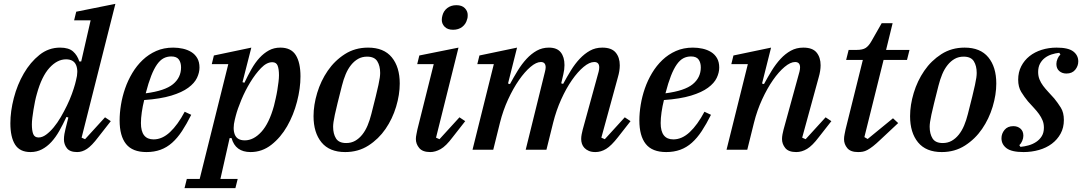

<svg xmlns="http://www.w3.org/2000/svg" viewBox="-20 -780 5636 1000"><path d="M139 12Q83 12 58.5 -27Q34 -66 34 -138Q34 -200 52 -269.5Q70 -339 104 -397.5Q138 -456 185.5 -494Q233 -532 293 -532Q338 -532 360.5 -512Q383 -492 393 -460H403L452 -674H366L377 -719L581 -760L405 -63L423 -55L527 -169L557 -149L492 -66Q458 -21 433 -4.5Q408 12 382 12Q344 12 328.5 -8Q313 -28 313 -54Q313 -67 315.5 -82Q318 -97 321 -108L336 -168L326 -171Q308 -132 289 -98.5Q270 -65 247.5 -40.5Q225 -16 198 -2Q171 12 139 12ZM181 -64Q200 -64 220 -78.5Q240 -93 259.5 -116.5Q279 -140 296.5 -170Q314 -200 329 -231Q344 -262 354.5 -291Q365 -320 371 -342L376 -362Q389 -410 376.5 -440.5Q364 -471 324 -471Q278 -471 237.5 -426.5Q197 -382 172 -291Q167 -274 162.5 -252.5Q158 -231 154.5 -209Q151 -187 148.5 -167Q146 -147 146 -132Q146 -100 153 -82Q160 -64 181 -64Z M743 12Q670 12 636.5 -30Q603 -72 603 -153Q603 -191 610 -234Q617 -277 631.5 -319Q646 -361 669 -399.5Q692 -438 723 -467.5Q754 -497 793.5 -514.5Q833 -532 882 -532Q908 -532 932.5 -526.5Q957 -521 976.5 -509Q996 -497 1007.5 -477Q1019 -457 1019 -428Q1019 -402 1006 -374.5Q993 -347 960.5 -323Q928 -299 872 -282Q816 -265 731 -259Q723 -227 718.5 -195.5Q714 -164 714 -139Q714 -54 780 -54Q825 -54 865.5 -92Q906 -130 942 -198L976 -182Q952 -134 928 -97.5Q904 -61 876.5 -36.5Q849 -12 816 0Q783 12 743 12ZM739 -294Q839 -307 881 -341.5Q923 -376 923 -429Q923 -454 911.5 -470Q900 -486 872 -486Q850 -486 832 -476.5Q814 -467 798 -444.5Q782 -422 767.5 -385Q753 -348 739 -294Z M953 152H1020L1169 -446H1083L1094 -491L1289 -532L1243 -352L1253 -349Q1271 -387 1290 -420.5Q1309 -454 1331.5 -478.5Q1354 -503 1380.5 -517.5Q1407 -532 1440 -532Q1496 -532 1520.5 -493Q1545 -454 1545 -382Q1545 -320 1527 -250.5Q1509 -181 1475.5 -122.5Q1442 -64 1393.5 -26Q1345 12 1285 12Q1206 12 1186 -61H1176L1128 152H1218L1206 200H941ZM1255 -49Q1301 -49 1341.5 -93.5Q1382 -138 1407 -229Q1411 -246 1416 -267.5Q1421 -289 1424.5 -311Q1428 -333 1430.5 -353Q1433 -373 1433 -388Q1433 -420 1426 -438Q1419 -456 1398 -456Q1369 -456 1339.5 -425.5Q1310 -395 1283.5 -351.5Q1257 -308 1237 -260Q1217 -212 1208 -177L1203 -157Q1191 -109 1203 -79Q1215 -49 1255 -49Z M1783 -35Q1809 -35 1829.5 -46.5Q1850 -58 1866.5 -78.5Q1883 -99 1894.5 -126.5Q1906 -154 1914 -186Q1928 -241 1937 -277.5Q1946 -314 1951 -337.5Q1956 -361 1958 -375Q1960 -389 1960 -400Q1960 -437 1945 -461Q1930 -485 1892 -485Q1866 -485 1845.5 -473.5Q1825 -462 1808.5 -441.5Q1792 -421 1780.5 -393.5Q1769 -366 1761 -334Q1747 -279 1738 -242.5Q1729 -206 1724 -182.5Q1719 -159 1717 -144.5Q1715 -130 1715 -120Q1715 -83 1730 -59Q1745 -35 1783 -35ZM1778 12Q1696 12 1654.5 -38.5Q1613 -89 1613 -175Q1613 -233 1632 -296Q1651 -359 1687 -411.5Q1723 -464 1776 -498Q1829 -532 1897 -532Q1979 -532 2020.5 -481.5Q2062 -431 2062 -345Q2062 -287 2043 -224Q2024 -161 1988 -108.5Q1952 -56 1899 -22Q1846 12 1778 12Z M2221 12Q2181 12 2163.5 -9Q2146 -30 2146 -56Q2146 -67 2149 -81Q2152 -95 2154 -106L2239 -446H2153L2164 -491L2368 -532L2251 -63L2269 -55L2373 -169L2403 -149L2338 -66Q2303 -19 2275 -3.5Q2247 12 2221 12ZM2340 -625Q2311 -625 2296 -640.5Q2281 -656 2281 -676Q2281 -687 2284 -698Q2290 -723 2309.5 -738Q2329 -753 2357 -753Q2386 -753 2401 -737.5Q2416 -722 2416 -702Q2416 -697 2415.5 -691Q2415 -685 2413 -680Q2407 -655 2387.5 -640Q2368 -625 2340 -625Z M3081 12Q3061 12 3047 6Q3033 0 3024 -9.5Q3015 -19 3011 -31Q3007 -43 3007 -56Q3007 -67 3009.5 -80.5Q3012 -94 3015 -105L3098 -407Q3101 -419 3101 -429Q3101 -457 3075 -457Q3050 -457 3019.5 -431.5Q2989 -406 2959 -363Q2929 -320 2903 -262.5Q2877 -205 2861 -141L2826 0H2718L2818 -405Q2822 -420 2822 -429Q2822 -457 2797 -457Q2773 -457 2743 -431.5Q2713 -406 2683 -363Q2653 -320 2626.5 -262.5Q2600 -205 2584 -141L2549 0H2441L2552 -446H2466L2477 -491L2673 -532L2626 -345L2636 -342Q2656 -379 2677 -413Q2698 -447 2722.5 -473.5Q2747 -500 2775.5 -516Q2804 -532 2839 -532Q2881 -532 2900.5 -507.5Q2920 -483 2920 -441Q2920 -418 2914 -393L2903 -346L2913 -343Q2933 -380 2954 -414Q2975 -448 2999.5 -474Q3024 -500 3052.5 -516Q3081 -532 3117 -532Q3165 -532 3186.5 -506.5Q3208 -481 3208 -440Q3208 -425 3205.5 -409.5Q3203 -394 3198 -377L3112 -63L3130 -55L3234 -169L3264 -149L3199 -66Q3164 -21 3137 -4.5Q3110 12 3081 12Z M3450 12Q3377 12 3343.5 -30Q3310 -72 3310 -153Q3310 -191 3317 -234Q3324 -277 3338.5 -319Q3353 -361 3376 -399.5Q3399 -438 3430 -467.5Q3461 -497 3500.5 -514.5Q3540 -532 3589 -532Q3615 -532 3639.5 -526.5Q3664 -521 3683.5 -509Q3703 -497 3714.5 -477Q3726 -457 3726 -428Q3726 -402 3713 -374.5Q3700 -347 3667.5 -323Q3635 -299 3579 -282Q3523 -265 3438 -259Q3430 -227 3425.5 -195.5Q3421 -164 3421 -139Q3421 -54 3487 -54Q3532 -54 3572.5 -92Q3613 -130 3649 -198L3683 -182Q3659 -134 3635 -97.5Q3611 -61 3583.5 -36.5Q3556 -12 3523 0Q3490 12 3450 12ZM3446 -294Q3546 -307 3588 -341.5Q3630 -376 3630 -429Q3630 -454 3618.5 -470Q3607 -486 3579 -486Q3557 -486 3539 -476.5Q3521 -467 3505 -444.5Q3489 -422 3474.5 -385Q3460 -348 3446 -294Z M4127 12Q4087 12 4070 -9Q4053 -30 4053 -56Q4053 -67 4055.5 -80.5Q4058 -94 4061 -105L4144 -407Q4147 -419 4147 -429Q4147 -457 4121 -457Q4097 -457 4066.5 -431.5Q4036 -406 4006 -363Q3976 -320 3949.5 -262.5Q3923 -205 3907 -141L3872 0H3764L3875 -446H3789L3800 -491L3996 -532L3949 -345L3959 -342Q3979 -379 4000 -413Q4021 -447 4045.5 -473.5Q4070 -500 4099 -516Q4128 -532 4164 -532Q4212 -532 4233 -506.5Q4254 -481 4254 -440Q4254 -426 4251.5 -410Q4249 -394 4244 -377L4158 -63L4176 -55L4280 -169L4310 -149L4245 -66Q4211 -21 4183.5 -4.5Q4156 12 4127 12Z M4449 12Q4410 12 4393 -8.5Q4376 -29 4376 -55Q4376 -67 4379 -81.5Q4382 -96 4384 -106L4474 -468H4387L4400 -520H4441Q4473 -520 4489 -530.5Q4505 -541 4519 -566L4572 -659H4629L4595 -520H4717L4704 -468H4582L4482 -66L4499 -56L4631 -164L4658 -139L4564 -51Q4543 -31 4527 -18.5Q4511 -6 4498 1Q4485 8 4473.5 10Q4462 12 4449 12Z M4890 -35Q4916 -35 4936.5 -46.5Q4957 -58 4973.5 -78.5Q4990 -99 5001.5 -126.5Q5013 -154 5021 -186Q5035 -241 5044 -277.5Q5053 -314 5058 -337.5Q5063 -361 5065 -375Q5067 -389 5067 -400Q5067 -437 5052 -461Q5037 -485 4999 -485Q4973 -485 4952.5 -473.5Q4932 -462 4915.5 -441.5Q4899 -421 4887.5 -393.5Q4876 -366 4868 -334Q4854 -279 4845 -242.5Q4836 -206 4831 -182.5Q4826 -159 4824 -144.5Q4822 -130 4822 -120Q4822 -83 4837 -59Q4852 -35 4890 -35ZM4885 12Q4803 12 4761.5 -38.5Q4720 -89 4720 -175Q4720 -233 4739 -296Q4758 -359 4794 -411.5Q4830 -464 4883 -498Q4936 -532 5004 -532Q5086 -532 5127.5 -481.5Q5169 -431 5169 -345Q5169 -287 5150 -224Q5131 -161 5095 -108.5Q5059 -56 5006 -22Q4953 12 4885 12Z M5311 12Q5249 12 5222.5 -8Q5196 -28 5196 -60Q5196 -84 5212 -103.5Q5228 -123 5258 -123Q5280 -123 5295 -110Q5310 -97 5310 -73Q5310 -60 5304 -46Q5298 -32 5289 -24L5295 -15Q5316 -17 5337.5 -23Q5359 -29 5377 -41Q5395 -53 5406 -71Q5417 -89 5417 -115Q5417 -136 5410 -153Q5403 -170 5391.5 -186Q5380 -202 5365 -218Q5350 -234 5334 -252Q5315 -275 5299 -301Q5283 -327 5283 -365Q5283 -404 5299 -435Q5315 -466 5342 -487.5Q5369 -509 5405.5 -520.5Q5442 -532 5483 -532Q5544 -532 5570 -512Q5596 -492 5596 -460Q5596 -436 5580 -416.5Q5564 -397 5534 -397Q5512 -397 5497 -410Q5482 -423 5482 -447Q5482 -460 5488 -474Q5494 -488 5503 -496L5497 -505Q5477 -503 5457 -496.5Q5437 -490 5421.5 -478Q5406 -466 5396.5 -448Q5387 -430 5387 -405Q5387 -384 5394 -366.5Q5401 -349 5413 -333Q5425 -317 5440 -301Q5455 -285 5471 -267Q5489 -245 5505 -219.5Q5521 -194 5521 -155Q5521 -115 5504 -84Q5487 -53 5458.5 -31.5Q5430 -10 5391.5 1Q5353 12 5311 12Z"/></svg>

Font: IBM Plex Serif Medium
Style: Italic
Weight: 500
Italic angle: -14°
Designer: Mike Abbink, Paul van der Laan, Pieter van Rosmalen
Foundry: Bold Monday
Version: Version 2.5